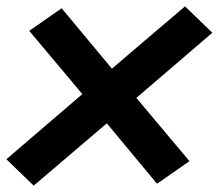

<svg xmlns="http://www.w3.org/2000/svg" viewBox="-44 -642 688 604"><path d="M62 -58 -24 -141 215 -346 48 -545 150 -616 308 -426 538 -622 624 -539 385 -334 552 -135 450 -64 292 -254Z"/></svg>

Font: Iosevka Aile Extrabold
Style: Italic
Weight: 800
Italic angle: -9°
Designer: Belleve Invis
Foundry: Belleve Invis
Version: Version 31.1.0; ttfautohint (v1.8.4)